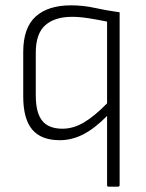

<svg xmlns="http://www.w3.org/2000/svg" viewBox="-20 -514 548 719"><path d="M386 185Q381 185 381 179V-80Q336 -34 293 -11.5Q250 11 204 11Q134 11 100.5 -29Q67 -69 67 -153V-319Q67 -410 113.5 -452Q160 -494 246 -494Q292 -494 334.5 -484.5Q377 -475 428 -468V179Q428 185 422 185ZM114 -156Q114 -92 138 -62Q162 -32 214 -32Q254 -32 293.5 -55Q333 -78 381 -127V-433Q348 -440 313 -445.5Q278 -451 250 -451Q185 -451 149.5 -419.5Q114 -388 114 -317Z"/></svg>

Font: Sofia Sans Semi Condensed Light
Style: Regular
Weight: 300
Designer: Botio Nikoltchev, Ani Petrova
Foundry: lettersoup
Version: Version 4.100; ttfautohint (v1.8.4.7-5d5b)